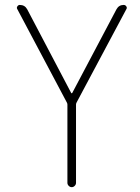

<svg xmlns="http://www.w3.org/2000/svg" viewBox="-20 -567 572 783"><path d="M270.5 -187.5Q271.5 -186.5 272.5 -186.5Q273.4 -186.5 274.4 -187.5L455.1 -529.3Q464.8 -546.9 484.4 -546.9Q491.2 -546.9 495.1 -541Q497.1 -538.1 497.1 -535.2Q497.1 -532.2 495.1 -529.3L292 -148.4Q290 -144.5 290 -140.6V178.7Q290 185.5 284.7 190.9Q279.3 196.3 272.5 196.3Q265.6 196.3 260.3 190.9Q254.9 185.5 254.9 178.7V-140.6Q254.9 -144.5 252.9 -148.4L50.8 -529.3Q48.8 -532.2 48.8 -535.2Q48.8 -538.1 50.8 -541Q54.7 -546.9 60.5 -546.9Q81.1 -546.9 90.8 -529.3Z"/></svg>

Font: Gen Jyuu Gothic ExtraLight
Style: Regular
Weight: 100
Designer: [Source Han Sans]
Ryoko NISHIZUKA  (kana & ideographs); Paul D. Hunt (Latin, Greek & Cyrillic); Wenlong ZHANG  (bopomofo
Version: Version 1.002.20150607